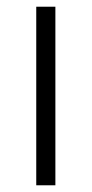

<svg xmlns="http://www.w3.org/2000/svg" viewBox="-20 -645 273 572"><path d="M145 -93H88V-625H145Z"/></svg>

Font: Noto Sans Kannada UI Light
Style: Regular
Weight: 300
Designer: Jelle Bosma - Monotype Design Team
Foundry: Monotype Imaging Inc.
Version: Version 2.005; ttfautohint (v1.8.4.7-5d5b)